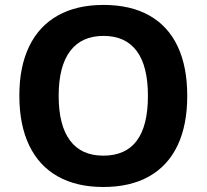

<svg xmlns="http://www.w3.org/2000/svg" viewBox="-20 -745 836 775"><path d="M397 9.8Q289.1 9.8 213.1 -33Q137.2 -75.7 97.7 -158.4Q58.1 -241.2 58.1 -358.9Q58.1 -475.6 97.7 -557.6Q137.2 -639.6 213.4 -682.4Q289.6 -725.1 397.9 -725.1Q506.8 -725.1 582.5 -682.6Q658.2 -640.1 697 -558.1Q735.8 -476.1 735.8 -357.9Q735.8 -240.2 696.8 -158Q657.7 -75.7 581.8 -33Q505.9 9.8 397 9.8ZM397 -116.7Q577.1 -116.7 577.1 -357.9Q577.1 -478.5 531.7 -539.3Q486.3 -600.1 397.9 -600.1Q309.1 -600.1 262.9 -538.6Q216.8 -477.1 216.8 -357.9Q216.8 -239.3 262.5 -178Q308.1 -116.7 397 -116.7Z"/></svg>

Font: Viking Open Sans
Style: Bold
Weight: 700
Foundry: Ascender Corporation
Version: Version 2.001